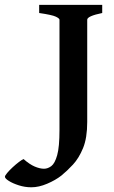

<svg xmlns="http://www.w3.org/2000/svg" viewBox="-141 -586 470 794"><path d="M281.7 -532.2Q219.7 -519.5 219.7 -504.4V-81.5Q219.7 -15.6 202.6 26.1Q185.5 67.9 160.9 94.5Q136.2 121.1 112.8 140.1Q88.4 159.2 54 173.8Q19.5 188.5 -11.2 188.5Q-38.1 188.5 -63.2 180.4Q-88.4 172.4 -104.5 162.1Q-120.6 151.9 -120.6 145Q-120.6 140.1 -111.3 129.2Q-102.1 118.2 -88.6 105.7Q-75.2 93.3 -62.5 83.7Q-49.8 74.2 -43.5 71.8Q-18.6 93.8 2.7 102.8Q23.9 111.8 41 111.8Q56.6 111.8 71.3 100.8Q85.9 89.8 95.5 55.7Q105 21.5 105 -48.3V-504.4Q105 -509.8 89.8 -517.1Q74.7 -524.4 21 -532.2V-565.9H281.7Z"/></svg>

Font: Dai Banna SIL SemiBold
Style: Regular
Weight: 600
Designer: Victor Gaultney
Foundry: SIL International
Version: Version 4.000